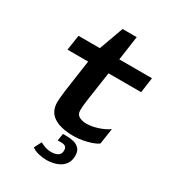

<svg xmlns="http://www.w3.org/2000/svg" viewBox="-208 -792 1016 1120"><g transform="rotate(30 300.0 -232.0)"><path d="M348 10Q261 10 214 -20.5Q167 -51 167 -115Q167 -126 168.5 -142Q170 -158 174 -193L205 -409H66L81 -511H225L284 -674H379L356 -511H576L562 -409H342L312 -203Q310 -188 308.5 -172Q307 -156 307 -139Q307 -113 327 -101.5Q347 -90 376 -90Q412 -90 453 -103.5Q494 -117 522 -137L506 -31Q490 -19 463.5 -10Q437 -1 407 4.5Q377 10 348 10ZM283 210Q255 210 227.5 203.5Q200 197 181 183L206 134Q217 141 238 148.5Q259 156 282 156Q297 156 311 152Q325 148 334 138Q343 128 343 110Q343 92 333 85Q323 78 306 78H281L289 30H312Q339 30 362.5 36Q386 42 400.5 58.5Q415 75 415 104Q415 136 401.5 157Q388 178 367 189.5Q346 201 323.5 205.5Q301 210 283 210Z"/></g></svg>

Font: Chivo Mono Medium SemiBold
Style: Italic
Weight: 600
Italic angle: -8.05°
Monospace: yes
Version: Version 1.008